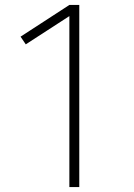

<svg xmlns="http://www.w3.org/2000/svg" viewBox="-20 -755 540 775"><path d="M260 0V-690L84 -576L63 -607L260 -735H300V0Z"/></svg>

Font: Zed Sans Extralight
Style: Regular
Weight: 200
Designer: Belleve Invis
Foundry: Belleve Invis
Version: Version 1.0.0; ttfautohint (v1.8.4)